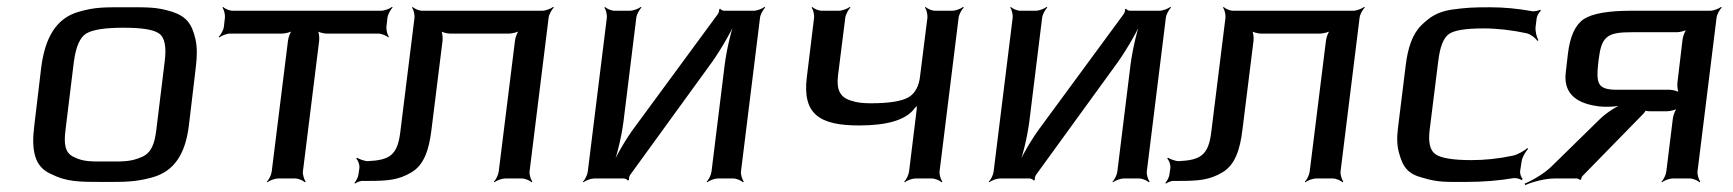

<svg xmlns="http://www.w3.org/2000/svg" viewBox="-20 -515 5000 554"><path d="M545 -321C549 -353 549 -380 544 -402C534 -445 519 -467 477 -481C432 -495 407 -494 344 -494C281 -494 256 -495 207 -481C141 -462 110 -405 99 -321L79 -153C70 -82 79 -35 125 -14C172 10 206 10 282 10C343 10 371 10 419 -3C484 -21 515 -72 525 -153L545 -321ZM431 -140C426 -100 417 -74 389 -62C357 -48 336 -49 289 -49C242 -49 221 -48 193 -62C167 -74 164 -100 169 -140L193 -336C199 -381 211 -408 230 -419C250 -430 285 -435 336 -435C387 -435 422 -430 438 -419C455 -408 461 -381 455 -336L431 -140Z M1095 -438 1098 -464C1099 -473 1107 -488 1113 -493L1111 -495C1105 -490 1089 -484 1080 -484H651C642 -484 628 -490 624 -495L622 -493C626 -488 630 -473 629 -464L626 -438C625 -429 617 -414 611 -409L613 -407C619 -412 634 -418 643 -418H793C802 -418 820 -422 825 -427L824 -429C818 -424 812 -407 811 -398L764 -20C763 -11 756 4 750 9L752 11C757 6 773 0 782 0H832C841 0 855 6 860 11L862 9C858 4 853 -11 854 -20L901 -398C902 -407 900 -424 896 -429L893 -427C898 -422 914 -418 923 -418H1072C1081 -418 1096 -412 1100 -407L1102 -409C1098 -414 1094 -429 1095 -438Z M1017 -30 1014 -10C1013 -3 1007 8 1003 12L1004 15C1009 11 1021 6 1028 7H1044C1100 7 1130 4 1166 -17C1203 -38 1218 -82 1225 -141L1257 -398C1258 -407 1256 -424 1252 -429L1249 -427C1254 -422 1270 -418 1279 -418H1448C1457 -418 1475 -422 1480 -427L1479 -429C1473 -424 1467 -407 1466 -398L1419 -20C1418 -11 1411 4 1405 9L1407 11C1412 6 1428 0 1437 0H1486C1495 0 1509 6 1514 11L1516 9C1512 4 1507 -11 1508 -20L1563 -464C1564 -473 1572 -488 1578 -493L1576 -495C1570 -490 1554 -484 1545 -484H1198C1189 -484 1175 -490 1171 -495L1169 -493C1173 -488 1177 -473 1176 -464L1135 -134C1127 -67 1104 -53 1041 -50C1032 -50 1016 -56 1010 -60L1008 -57C1013 -53 1018 -40 1017 -30Z M1798 -10 2036 -338C2064 -378 2095 -433 2109 -467L2105 -468C2091 -434 2077 -374 2071 -328L2033 -20C2032 -11 2025 4 2019 9L2021 11C2026 6 2042 0 2051 0H2096C2105 0 2119 6 2124 11L2126 9C2122 4 2117 -11 2118 -20L2173 -464C2174 -473 2182 -488 2188 -493L2186 -495C2180 -490 2164 -484 2155 -484H2069C2066 -484 2059 -487 2058 -490L2055 -488C2056 -485 2054 -478 2051 -474L1815 -153C1786 -115 1755 -61 1742 -28L1745 -27C1759 -60 1773 -118 1779 -164L1816 -464C1817 -473 1825 -488 1831 -493L1829 -495C1823 -490 1807 -484 1798 -484H1753C1744 -484 1730 -490 1726 -495L1724 -493C1728 -488 1732 -473 1731 -464L1676 -20C1675 -11 1668 4 1662 9L1664 11C1669 6 1685 0 1694 0H1780C1783 0 1791 3 1791 6L1795 4C1794 1 1796 -7 1798 -10Z M2459 -153C2540 -153 2593 -169 2617 -200C2620 -205 2628 -210 2629 -214L2627 -216C2624 -212 2626 -204 2625 -199L2603 -20C2602 -11 2595 4 2589 9L2591 11C2596 6 2612 0 2621 0H2669C2678 0 2692 6 2697 11L2699 9C2695 4 2690 -11 2691 -20L2746 -464C2747 -473 2755 -488 2761 -493L2759 -495C2753 -490 2737 -484 2728 -484H2678C2669 -484 2655 -490 2651 -495L2649 -493C2653 -488 2657 -473 2656 -464L2635 -297C2632 -266 2620 -245 2601 -234C2581 -223 2546 -217 2493 -217C2470 -217 2452 -219 2438 -224C2404 -233 2393 -256 2398 -297L2419 -464C2420 -473 2428 -488 2434 -493L2432 -495C2426 -490 2410 -484 2401 -484H2351C2342 -484 2328 -490 2324 -495L2322 -493C2326 -488 2330 -473 2329 -464L2308 -292C2295 -186 2344 -153 2459 -153Z M2969 -10 3207 -338C3235 -378 3266 -433 3280 -467L3276 -468C3262 -434 3248 -374 3242 -328L3204 -20C3203 -11 3196 4 3190 9L3192 11C3197 6 3213 0 3222 0H3267C3276 0 3290 6 3295 11L3297 9C3293 4 3288 -11 3289 -20L3344 -464C3345 -473 3353 -488 3359 -493L3357 -495C3351 -490 3335 -484 3326 -484H3240C3237 -484 3230 -487 3229 -490L3226 -488C3227 -485 3225 -478 3222 -474L2986 -153C2957 -115 2926 -61 2913 -28L2916 -27C2930 -60 2944 -118 2950 -164L2987 -464C2988 -473 2996 -488 3002 -493L3000 -495C2994 -490 2978 -484 2969 -484H2924C2915 -484 2901 -490 2897 -495L2895 -493C2899 -488 2903 -473 2902 -464L2847 -20C2846 -11 2839 4 2833 9L2835 11C2840 6 2856 0 2865 0H2951C2954 0 2962 3 2962 6L2966 4C2965 1 2967 -7 2969 -10Z M3357 -30 3354 -10C3353 -3 3347 8 3343 12L3344 15C3349 11 3361 6 3368 7H3384C3440 7 3470 4 3506 -17C3543 -38 3558 -82 3565 -141L3597 -398C3598 -407 3596 -424 3592 -429L3589 -427C3594 -422 3610 -418 3619 -418H3788C3797 -418 3815 -422 3820 -427L3819 -429C3813 -424 3807 -407 3806 -398L3759 -20C3758 -11 3751 4 3745 9L3747 11C3752 6 3768 0 3777 0H3826C3835 0 3849 6 3854 11L3856 9C3852 4 3847 -11 3848 -20L3903 -464C3904 -473 3912 -488 3918 -493L3916 -495C3910 -490 3894 -484 3885 -484H3538C3529 -484 3515 -490 3511 -495L3509 -493C3513 -488 3517 -473 3516 -464L3475 -134C3467 -67 3444 -53 3381 -50C3372 -50 3356 -56 3350 -60L3348 -57C3353 -53 3358 -40 3357 -30Z M4366 -20 4370 -46C4371 -60 4382 -78 4389 -85L4387 -88C4379 -80 4359 -69 4346 -66C4304 -57 4264 -53 4225 -53C4172 -53 4137 -59 4122 -70C4106 -81 4101 -104 4105 -139L4130 -339C4135 -380 4145 -406 4161 -417C4177 -428 4210 -433 4261 -433C4301 -433 4343 -428 4385 -419C4397 -416 4411 -405 4416 -397L4419 -399C4414 -407 4409 -426 4411 -439L4414 -463C4415 -470 4422 -481 4426 -484L4424 -487C4419 -484 4406 -481 4399 -483C4360 -490 4320 -494 4280 -494C4229 -494 4211 -493 4167 -487C4126 -480 4106 -466 4081 -442C4055 -416 4042 -376 4036 -326L4014 -148C4010 -118 4011 -93 4017 -73C4028 -32 4043 -13 4085 -2C4129 11 4149 10 4208 10C4260 10 4306 6 4347 -1C4354 -2 4367 1 4370 5L4374 1C4369 -2 4366 -13 4366 -20Z M4546 -7 4722 -187C4724 -189 4730 -197 4729 -198L4726 -197C4726 -195 4736 -194 4738 -194H4790C4799 -194 4816 -198 4822 -203L4820 -205C4815 -200 4808 -183 4807 -174L4788 -20C4787 -11 4780 4 4774 9L4776 11C4781 6 4797 0 4806 0H4856C4865 0 4879 6 4884 11L4886 9C4882 4 4877 -11 4878 -20L4933 -464C4934 -473 4942 -488 4948 -493L4946 -495C4940 -490 4924 -484 4915 -484H4687C4620 -484 4575 -476 4550 -460C4525 -443 4510 -410 4504 -359L4498 -307C4491 -251 4521 -219 4587 -209C4611 -205 4649 -207 4667 -213V-216C4648 -211 4617 -191 4598 -173L4455 -33C4434 -13 4399 7 4379 15L4381 19C4401 10 4438 0 4465 0H4530C4532 0 4538 3 4539 4L4542 3C4542 1 4544 -5 4546 -7ZM4689 -422H4818C4827 -422 4844 -426 4850 -431L4848 -433C4843 -428 4836 -411 4835 -402L4820 -276C4819 -267 4821 -250 4825 -245L4827 -247C4823 -252 4806 -256 4797 -256H4647C4589 -256 4585 -273 4592 -337L4594 -351C4602 -413 4623 -422 4689 -422Z"/></svg>

Font: Gamestation Storm Oblique 
Style: Italic
Weight: 400
Designer: Jonas Hecksher
Foundry: Jonas Hecksher, Playtypeª, e-types AS
Version: Version 1.003